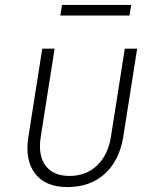

<svg xmlns="http://www.w3.org/2000/svg" viewBox="-20 -747 640 777"><path d="M253 10Q164 10 122 -44.5Q80 -99 95 -194L151 -550H201L145 -194Q133 -119 164 -77Q195 -35 261 -35Q328 -35 372.5 -77Q417 -119 429 -194L485 -550H535L479 -194Q463 -97 404 -43.5Q345 10 253 10ZM224 -684 231 -727H511L504 -684Z"/></svg>

Font: JetBrains Mono NL Thin
Style: Italic
Weight: 100
Italic angle: -9°
Monospace: yes
Designer: Philipp Nurullin, Konstantin Bulenkov
Foundry: JetBrains
Version: Version 2.305; ttfautohint (v1.8.4.7-5d5b)